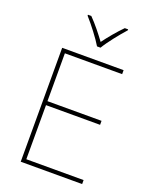

<svg xmlns="http://www.w3.org/2000/svg" viewBox="-171 -1040 893 1131"><g transform="rotate(20 275.0 -474.5)"><path d="M293 -792H315C339 -833 394 -902 431 -943V-949H410C373 -912 332 -862 304 -824C276 -862 237 -912 200 -949H179V-943C216 -902 269 -833 293 -792ZM488 0V-25H129V-364H468V-389H129V-689H488V-714H103V0Z"/></g></svg>

Font: Noto Sans Sinhala Thin
Style: Regular
Weight: 100
Designer: Jelle Bosma - Monotype Design Team
Foundry: Monotype Imaging Inc.
Version: Version 2.006